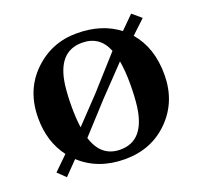

<svg xmlns="http://www.w3.org/2000/svg" viewBox="-97 -618 776 737"><g transform="rotate(-20 291.5 -249.0)"><path d="M114.7 -56.2 61.5 -1.5 29.8 -32.2 86.4 -87.4Q35.2 -155.3 35.2 -251.5Q35.2 -365.2 108.4 -436.5Q181.6 -507.8 284.4 -507.8Q387.2 -507.8 455.1 -455.1L507.8 -507.3L543.9 -476.6L487.8 -423.8Q547.9 -354.5 547.9 -244.6Q547.9 -134.8 476.3 -62.5Q404.8 9.8 295.7 9.8Q186.5 9.8 114.7 -56.2ZM391.6 -397.5Q364.3 -466.8 291.5 -466.8Q192.9 -466.8 175.8 -336.9Q170.9 -297.4 170.9 -249.3Q170.9 -201.2 176.3 -163.6L272.9 -265.1ZM186.5 -116.2Q212.9 -30.8 291.5 -30.8Q390.1 -30.8 407.2 -165Q412.1 -205.1 412.1 -256.8Q412.1 -308.6 404.8 -349.6L296.9 -236.8Z"/></g></svg>

Font: Cantata One
Style: Regular
Weight: 400
Designer: Joana Maria Correia da Silva
Foundry: Joana Maria Correia da Silva
Version: Version 1.002